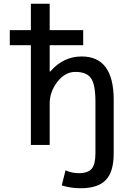

<svg xmlns="http://www.w3.org/2000/svg" viewBox="-20 -770 692 1020"><path d="M32 -530V-610H144V-750H244V-610H422V-530H244V-390H247Q316 -470 414 -470Q584 -470 584 -240V45Q584 143 542 186.5Q500 230 408 230Q356 230 308 215L328 135Q362 150 398 150Q447 150 467 126.5Q487 103 487 45V-230Q487 -321 463.5 -354.5Q440 -388 380 -388Q326 -388 285 -335.5Q244 -283 244 -220V0H144V-530Z"/></svg>

Font: M PLUS 1p Medium
Style: Regular
Weight: 500
Version: Version 1.062